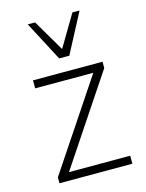

<svg xmlns="http://www.w3.org/2000/svg" viewBox="-113 -810 671 880"><g transform="rotate(-15 222.5 -370.5)"><path d="M58 0V-28L349 -464L352 -449H63V-487H393V-457L102 -21L98 -38H404V0ZM205 -553 106 -741H141L229 -591L318 -741H352L253 -553Z"/></g></svg>

Font: Nunito Sans 10pt SemiCondensed ExtraLight
Style: Regular
Weight: 250
Width: 4
Designer: Vernon Adams
Foundry: Vernon Adams
Version: Version 3.101;gftools[0.9.27]